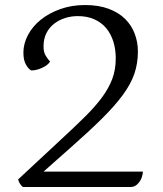

<svg xmlns="http://www.w3.org/2000/svg" viewBox="-20 -736 646 763"><path d="M71 7Q66 4 60 -5Q54 -14 52 -23L224 -183Q277 -232 317.5 -272Q358 -312 385 -348.5Q412 -385 426 -422Q440 -459 440 -504Q440 -540 430.5 -570.5Q421 -601 402.5 -623.5Q384 -646 355.5 -659Q327 -672 289 -672Q263 -672 239 -664.5Q215 -657 195.5 -642Q176 -627 164.5 -604.5Q153 -582 153 -551Q153 -529 161.5 -515Q170 -501 179 -491Q170 -477 147.5 -466.5Q125 -456 104 -456Q93 -462 83 -479.5Q73 -497 73 -527Q73 -563 91.5 -597.5Q110 -632 142.5 -658Q175 -684 220 -700Q265 -716 318 -716Q372 -716 412 -701Q452 -686 477.5 -660.5Q503 -635 515.5 -601.5Q528 -568 528 -532Q528 -484 514 -443Q500 -402 468 -358.5Q436 -315 384.5 -264Q333 -213 258 -147L153 -54H548Q546 -28 532 -10.5Q518 7 501 7H71Z"/></svg>

Font: Gotu
Style: Regular
Weight: 400
Designer: Sarang Kulkarni & Kailash Malviya
Foundry: Ek Type
Version: Version 2.320;hotconv 1.0.109;makeotfexe 2.5.65596; ttfautoh